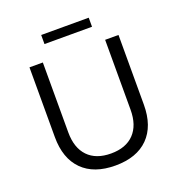

<svg xmlns="http://www.w3.org/2000/svg" viewBox="-154 -992 1078 1147"><g transform="rotate(-20 385.5 -418.5)"><path d="M187.5 -259.3Q187.5 -160.6 239 -106.9Q290.5 -53.2 385.7 -53.2Q480.5 -53.2 532 -106.9Q583.5 -160.6 583.5 -259.3V-703.6H668.5V-260.7Q668.5 -124.5 595 -50.5Q521.5 23.4 385.7 23.4Q250 23.4 176.3 -50.5Q102.5 -124.5 102.5 -260.7V-703.6H187.5ZM234.4 -861.3H536.6V-803.7H234.4Z"/></g></svg>

Font: Metrophobic
Style: Regular
Weight: 400
Designer: Vernon Adams
Foundry: Vernon Adams
Version: Version 3.200; ttfautohint (v1.8.4.7-5d5b);gftools[0.9.23]